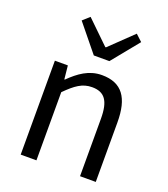

<svg xmlns="http://www.w3.org/2000/svg" viewBox="-150 -938 910 1043"><g transform="rotate(20 305.5 -416.5)"><path d="M281 -642H371L498 -798L460 -833L328 -706H324L193 -833L154 -798ZM92 0H183V-394C238 -449 276 -477 332 -477C404 -477 435 -436 435 -332V0H526V-344C526 -485 477 -557 360 -557C285 -557 230 -516 178 -465H175L167 -543H92Z"/></g></svg>

Font: Spoqa Han Sans Neo Regular
Style: Regular
Weight: 400
Designer: [Spoqa Han Sans Neo] Dong-huui Kim  Younghwa Kang  Yujin Lee  [Noto Sans] Ryoko NISHIZUKA  (kana & ideographs); Paul D. 
Foundry: Spoqa (http://www.spoqa-han-sans.com)
Version: Version 1.000